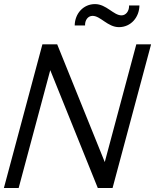

<svg xmlns="http://www.w3.org/2000/svg" viewBox="-73 -942 778 962"><path d="M523 -806C583 -806 624.8 -855.5 625.6 -914.5H573.6C573.6 -913.4 573.7 -912.4 573.7 -911.3C573.7 -886.2 557.9 -865 535.8 -865C495.8 -865 460 -921.5 403 -921.5C344.5 -921.5 302.2 -874 301.3 -814.5H353.3C353.2 -815.6 353.2 -816.6 353.2 -817.7C353.2 -839.8 366.3 -862.5 391.1 -862.5C430.6 -862.5 466.5 -806 523 -806ZM-53.5 0H20.5L178.8 -590.5L417 0H491L684 -720H610L451.9 -130L213.5 -720H139.5Z"/></svg>

Font: Manrope
Style: RegularItalic
Weight: 400
Italic angle: -15°
Designer: Mikhail Sharanda
Foundry: Mikhail Sharanda
Version: Version 4.502;hotconv 1.0.109;makeotfexe 2.5.65596